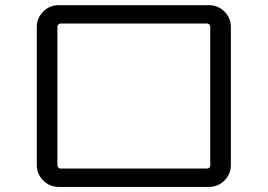

<svg xmlns="http://www.w3.org/2000/svg" viewBox="-20 -733 1040 746"><path d="M203.1 -629.9V-89.8Q203.1 -85.9 206.5 -82Q210 -78.1 214.8 -78.1H785.2Q790 -78.1 793.5 -82Q796.9 -85.9 796.9 -89.8V-629.9Q796.9 -633.8 793.5 -637.7Q790 -641.6 785.2 -641.6H214.8Q210 -641.6 206.5 -637.7Q203.1 -633.8 203.1 -629.9ZM208 -6.8Q172.9 -6.8 147.9 -31.7Q123 -56.6 123 -91.8V-627.9Q123 -663.1 147.9 -688Q172.9 -712.9 208 -712.9H792Q827.1 -712.9 852.1 -688Q877 -663.1 877 -627.9V-91.8Q877 -56.6 852.1 -31.7Q827.1 -6.8 792 -6.8Z"/></svg>

Font: Rounded-X Mgen+ 1m regular
Style: Regular
Weight: 400
Designer: [Source Han Sans]
Ryoko NISHIZUKA  (kana & ideographs); Paul D. Hunt (Latin, Greek & Cyrillic); Wenlong ZHANG  (bopomofo
Version: Version 1.059.20150602